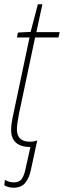

<svg xmlns="http://www.w3.org/2000/svg" viewBox="-20 -677 299 897"><path d="M124 118 154 -21Q138 -15 120 -15Q59 -15 59 -73Q59 -96 69 -147L144 -502H253L259 -527H150L178 -657H157L123 -528L64 -525L59 -502H118L43 -147Q32 -99 32 -70Q32 9 122 10L99 113Q93 142 82 158.5Q71 175 44 175Q22 175 3 163L0 189Q8 193 18.5 196.5Q29 200 43 200Q80 200 98.5 176.5Q117 153 124 118Z"/></svg>

Font: Noto Sans Display SemiCondensed Thin
Style: Italic
Weight: 250
Width: 4
Designer: Monotype Design team
Foundry: Monotype Imaging Inc.
Version: 1.000